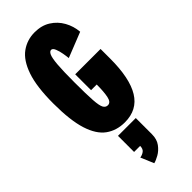

<svg xmlns="http://www.w3.org/2000/svg" viewBox="-315 -748 1079 1079"><g transform="rotate(-45 225.0 -208.0)"><path d="M235.5 11Q170 11 122.8 -23Q75.5 -57 50.5 -135.5Q25.5 -214 25.5 -348Q25.5 -481.5 52.5 -559.8Q79.5 -638 126.8 -672Q174 -706 234.5 -706Q289 -706 328.5 -681Q368 -656 390.8 -615.2Q413.5 -574.5 417.5 -527L267.5 -467.5Q266.5 -482 262.2 -506.5Q258 -531 250 -550.8Q242 -570.5 230 -570.5Q218 -570.5 209.8 -552.8Q201.5 -535 197.5 -487Q193.5 -439 193.5 -348Q193.5 -253 196.8 -205.2Q200 -157.5 209.2 -141Q218.5 -124.5 235.5 -124.5Q259 -124.5 266.2 -159.2Q273.5 -194 273.5 -251.5H228.5V-377.5H430V-300Q430 -145 382.2 -67Q334.5 11 235.5 11ZM154 165V37H295.5V165Q295.5 205.5 276 231.8Q256.5 258 231.5 272Q206.5 286 189.5 290L156.5 212Q175 209 188.5 198.8Q202 188.5 202 165Z"/></g></svg>

Font: Trispace Condensed ExtraBold
Style: Regular
Weight: 800
Width: 3
Designer: Tyler Finck
Foundry: Etcetera Type Company
Version: Version 1.210; ttfautohint (v1.8.3)